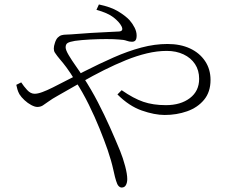

<svg xmlns="http://www.w3.org/2000/svg" viewBox="-20 -792 1040 860"><path d="M525 48Q518 48 511.5 41.5Q505 35 500 18Q496 7 487.5 -32Q479 -71 462 -121Q447 -164 426 -216Q405 -268 378 -323Q351 -378 318 -429Q294 -468 278 -489.5Q262 -511 248 -527Q236 -541 226 -556Q216 -571 226 -600Q231 -616 239 -624Q247 -632 256.5 -634.5Q266 -637 277 -637Q288 -637 298 -638Q345 -642 388 -644.5Q431 -647 464.5 -648.5Q498 -650 514 -651Q535 -653 524 -675Q514 -694 488.5 -714Q463 -734 412 -748L423 -772Q476 -761 508.5 -741.5Q541 -722 560 -702Q574 -686 583 -668Q592 -650 592 -633Q592 -618 587 -611.5Q582 -605 571 -605Q559 -605 547 -609.5Q535 -614 513 -615Q492 -617 456.5 -617Q421 -617 383 -615Q345 -613 316 -609Q292 -605 283 -599.5Q274 -594 274 -580Q274 -568 288 -544.5Q302 -521 320.5 -495Q339 -469 352 -448Q389 -391 418.5 -334Q448 -277 472.5 -222Q497 -167 518 -116Q531 -84 540.5 -48Q550 -12 550 10Q550 26 544 37Q538 48 525 48ZM718 -277Q672 -277 615 -297Q558 -317 506 -369L525 -388Q578 -351 622 -336Q666 -321 723 -321Q789 -321 830.5 -352.5Q872 -384 872 -439Q872 -477 853.5 -505Q835 -533 802 -548.5Q769 -564 727 -564Q684 -564 638 -553Q592 -542 544 -522.5Q496 -503 446 -478Q396 -453 344.5 -423.5Q293 -394 240 -364Q213 -349 197.5 -337.5Q182 -326 171.5 -319.5Q161 -313 147 -313Q136 -313 120 -321.5Q104 -330 89.5 -343.5Q75 -357 67 -370Q61 -381 58 -391.5Q55 -402 53 -412L75 -423Q86 -406 101.5 -389Q117 -372 135 -372Q149 -372 169.5 -379.5Q190 -387 216 -400Q290 -438 358 -472.5Q426 -507 489.5 -535Q553 -563 613 -579Q673 -595 730 -595Q788 -595 831 -575Q874 -555 898.5 -518.5Q923 -482 923 -434Q923 -380 894 -345Q865 -310 818 -293.5Q771 -277 718 -277Z"/></svg>

Font: Noto Serif HK ExtraLight
Style: Regular
Weight: 200
Designer: Ryoko NISHIZUKA 西塚涼子 (kana & ideographs); Frank Grießhammer (Latin, Greek & Cyrillic); Wenlong ZHANG 张文龙 (bopomofo); San
Foundry: Adobe
Version: Version 2.002-H1;hotconv 1.1.0;makeotfexe 2.6.0